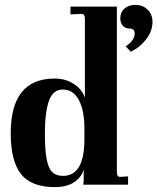

<svg xmlns="http://www.w3.org/2000/svg" viewBox="-20 -757 645 787"><path d="M205 10Q109 10 66.5 -43Q24 -96 24 -211Q24 -435 204 -435Q249 -435 282.5 -413Q316 -391 328 -357V-680Q328 -700 315 -700L269 -698V-730H459V-51Q459 -32 472 -32L505 -34V0H321Q323 -10 323 -16V-38Q323 -51 324 -55Q325 -59 325 -63Q297 10 205 10ZM238 -36Q326 -36 326 -186V-229Q326 -305 303 -347.5Q280 -390 237 -390Q198 -390 181 -345Q164 -297 164 -211Q164 -142 171 -107Q177 -70 193 -53Q209 -36 238 -36ZM516 -545 495 -567Q532 -591 532 -619Q532 -640 511 -640Q494 -640 483.5 -651.5Q473 -663 473 -682Q473 -707 490.5 -722Q508 -737 535 -737Q565 -737 585 -717.5Q605 -698 605 -667Q605 -630 579.5 -596.5Q554 -563 516 -545Z"/></svg>

Font: UnnaBold
Style: Bold
Weight: 700
Designer: Jorge de Buen Unna
Foundry: Omnibus-Type
Version: Version 2.008;hotconv 1.0.109;makeotfexe 2.5.65596